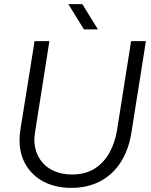

<svg xmlns="http://www.w3.org/2000/svg" viewBox="-20 -900 736 933"><path d="M326 13Q252 13 195.5 -15.5Q139 -44 107 -96.5Q75 -149 75 -219Q75 -231 76 -243.5Q77 -256 79 -269L148 -700H220L151 -262Q150 -252 148.5 -242.5Q147 -233 147 -224Q147 -172 170 -133Q193 -94 234.5 -73Q276 -52 330 -52Q393 -52 438 -79.5Q483 -107 511 -156.5Q539 -206 549 -269L617 -700H689L619 -258Q606 -174 567.5 -113Q529 -52 467.5 -19.5Q406 13 326 13ZM388 -757 312 -880H380L456 -757Z"/></svg>

Font: MuseoModerno Light
Style: Italic
Weight: 300
Italic angle: -9°
Designer: Pablo Cosgaya, Héctor Gatti, Marcela Romero, and the Authors of The MuseoModerno Project.
Foundry: Omnibus-Type Team
Version: Version 1.003